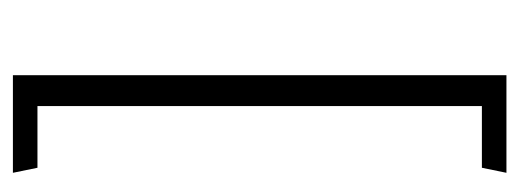

<svg xmlns="http://www.w3.org/2000/svg" viewBox="-280 -456 824 305"><g transform="rotate(90 132.5 -304.0)"><path d="M100 88H255L247 49H149V-657H247L255 -696H100Z"/></g></svg>

Font: Catamaran Thin
Style: Regular
Weight: 100
Designer: Pria Ravichandran
Version: Version 2.000